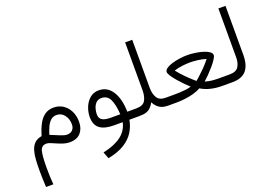

<svg xmlns="http://www.w3.org/2000/svg" viewBox="-126 -1038 2456 1722"><g transform="rotate(-20 1102.0 -177.0)"><path d="M175.3 -131.3Q192.9 -190.9 216.8 -237.1Q240.7 -283.2 276.1 -309.3Q311.5 -335.4 363.3 -335.4Q413.6 -335.4 452.4 -309.8Q491.2 -284.2 513.4 -239.7Q535.6 -195.3 535.6 -137.7Q535.6 -73.7 500.5 -33.2Q465.3 7.3 394 7.3Q365.7 7.3 336.7 -2Q307.6 -11.2 280.5 -23.2Q253.4 -35.2 231 -44.4Q208.5 -53.7 192.4 -53.7Q144 -53.7 132.3 -5.1Q120.6 43.5 120.6 149.9Q120.6 197.8 122.1 231.9Q123.5 266.1 127 311H57.1Q54.7 267.6 53.5 229.7Q52.2 191.9 52.2 153.3Q52.2 99.6 55.2 51.3Q58.1 2.9 69.6 -35.6Q81.1 -74.2 106.2 -99.1Q131.3 -124 175.3 -131.3ZM467.3 -138.2Q467.3 -190.9 438.7 -227.3Q410.2 -263.7 364.7 -263.7Q330.6 -263.7 307.9 -242.2Q285.2 -220.7 270.3 -187.3Q255.4 -153.8 244.6 -118.2Q292.5 -98.1 332.8 -81.8Q373 -65.4 395 -65.4Q429.7 -65.4 448.5 -85.2Q467.3 -105 467.3 -138.2Z M796.4 -342.3Q878.4 -342.3 924.8 -269Q971.2 -195.8 972.7 -74.2H1038.6V0H965.8Q955.1 60.5 923.1 112.3Q891.1 164.1 830.3 202.4Q769.5 240.7 671.9 260.3L647.5 196.3Q756.8 173.3 820.8 125.7Q884.8 78.1 901.9 0H817.4Q729 0 684.3 -34.4Q639.6 -68.8 639.6 -142.6Q639.6 -189.9 657.7 -235.8Q675.8 -281.7 710.9 -312Q746.1 -342.3 796.4 -342.3ZM812.5 -74.2H905.8Q900.9 -164.1 876.5 -216.6Q852.1 -269 795.4 -269Q762.2 -269 742.9 -248.5Q723.6 -228 715.6 -199.2Q707.5 -170.4 707.5 -145.5Q707.5 -106.9 733.6 -90.6Q759.8 -74.2 812.5 -74.2Z M1167 -206.1V-665H1234.9V-205.1Q1234.9 -149.4 1257.6 -111.8Q1280.3 -74.2 1337.4 -74.2H1356.4V0H1337.9Q1283.2 0 1252 -22Q1220.7 -43.9 1203.6 -80.1Q1188.5 -53.2 1171.4 -35.4Q1154.3 -17.6 1128.2 -8.8Q1102.1 0 1059.1 0H1019V-74.2H1058.6Q1122.6 -74.2 1144.5 -110.6Q1166.5 -147 1167 -206.1Z M1650.4 -367.2Q1684.1 -367.2 1723.1 -361.8Q1762.2 -356.4 1796.6 -346.2Q1831.1 -335.9 1853 -320.8Q1875 -305.7 1875 -286.6Q1875 -272.9 1858.2 -247.1Q1841.3 -221.2 1815.7 -191.4Q1790 -161.6 1763.4 -134.5Q1736.8 -107.4 1717.3 -90.8Q1753.9 -79.6 1786.6 -76.9Q1819.3 -74.2 1852.1 -74.2H1928.7V0H1852.5Q1798.8 0 1748.3 -11.2Q1697.8 -22.5 1650.4 -50.3Q1619.6 -31.7 1578.4 -20.8Q1537.1 -9.8 1494.4 -4.9Q1451.7 0 1415.5 0H1336.9V-74.2H1416Q1438.5 -74.2 1468.3 -75.2Q1498 -76.2 1528.8 -79.8Q1559.6 -83.5 1584 -90.8Q1564.5 -107.9 1537.8 -135Q1511.2 -162.1 1485.6 -191.9Q1460 -221.7 1443.1 -247.3Q1426.3 -272.9 1426.3 -286.6Q1426.3 -306.2 1448 -321Q1469.7 -335.9 1504.2 -346.2Q1538.6 -356.4 1577.4 -361.8Q1616.2 -367.2 1650.4 -367.2ZM1650.4 -297.4Q1621.6 -297.4 1578.6 -292.5Q1535.6 -287.6 1498.5 -275.4Q1531.2 -234.4 1565.4 -200Q1599.6 -165.5 1623.8 -144.3Q1647.9 -123 1650.4 -121.1Q1652.8 -123 1677.5 -144.5Q1702.1 -166 1736.6 -200.4Q1771 -234.9 1803.2 -275.4Q1766.1 -287.6 1722.9 -292.5Q1679.7 -297.4 1650.4 -297.4Z M1909.2 -74.2H1948.7Q2011.2 -74.2 2034.2 -108.9Q2057.1 -143.6 2057.1 -197.8V-665H2125V-198.2Q2125 -100.1 2083 -50Q2041 0 1948.2 0H1909.2Z"/></g></svg>

Font: Vazirmatn FD Light
Style: Regular
Weight: 300
Designer: Saber Rastikerdar
Foundry: Saber Rastikerdar
Version: Version 33.003